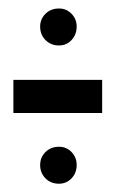

<svg xmlns="http://www.w3.org/2000/svg" viewBox="-20 -466 274 452"><path d="M11.5 -200V-278H220.5V-200ZM119 -33.5Q99.5 -33.5 87 -46.2Q74.5 -59 74.5 -77.5Q74.5 -95.5 87 -108Q99.5 -120.5 119 -120.5Q136.5 -120.5 148.5 -108Q160.5 -95.5 160.5 -77.5Q160.5 -59 148.5 -46.2Q136.5 -33.5 119 -33.5ZM119 -359Q99.5 -359 87 -371.8Q74.5 -384.5 74.5 -403.5Q74.5 -421 87 -433.5Q99.5 -446 119 -446Q136.5 -446 148.5 -433.5Q160.5 -421 160.5 -403.5Q160.5 -384.5 148.5 -371.8Q136.5 -359 119 -359Z"/></svg>

Font: Anybody Condensed SemiBold
Style: Regular
Weight: 600
Width: 3
Designer: Tyler Finck
Foundry: Etcetera Type Company
Version: Version 1.010; ttfautohint (v1.8.3) -l 8 -r 50 -G 200 -x 14 